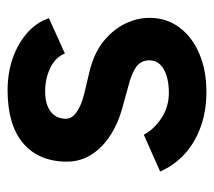

<svg xmlns="http://www.w3.org/2000/svg" viewBox="-49 -503 564 506"><g transform="rotate(-90 233.0 -250.0)"><path d="M244 12Q194 12 152 -3Q110 -18 80 -45.5Q50 -73 34 -110L131 -153Q146 -125 175.5 -106Q205 -87 241 -87Q280 -87 303.5 -100.5Q327 -114 327 -138Q327 -161 309 -173.5Q291 -186 258 -194L211 -207Q140 -225 100 -264.5Q60 -304 60 -355Q60 -430 108.5 -471Q157 -512 248 -512Q294 -512 332.5 -498.5Q371 -485 399 -460.5Q427 -436 438 -403L345 -361Q335 -386 307 -399.5Q279 -413 245 -413Q211 -413 192 -398.5Q173 -384 173 -358Q173 -343 190 -330.5Q207 -318 239 -310L298 -296Q347 -284 378 -258.5Q409 -233 424 -201.5Q439 -170 439 -138Q439 -93 413.5 -59Q388 -25 344 -6.5Q300 12 244 12Z"/></g></svg>

Font: Figtree Light SemiBold
Style: Regular
Weight: 600
Version: Version 2.002